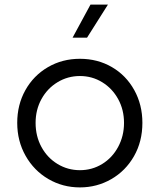

<svg xmlns="http://www.w3.org/2000/svg" viewBox="-20 -804 695 836"><path d="M55 -269Q55 -348 90.5 -411.5Q126 -475 188.5 -511.5Q251 -548 328 -548Q405 -548 467 -512Q529 -476 564.5 -412Q600 -348 600 -269Q600 -188 563.5 -124Q527 -60 464.5 -24Q402 12 328 12Q253 12 190.5 -24.5Q128 -61 91.5 -125.5Q55 -190 55 -269ZM520 -269Q520 -326 494.5 -372.5Q469 -419 425 -446Q381 -473 328 -473Q275 -473 230.5 -446Q186 -419 160.5 -372.5Q135 -326 135 -269Q135 -211 160.5 -164Q186 -117 230.5 -90Q275 -63 328 -63Q381 -63 425 -90Q469 -117 494.5 -164.5Q520 -212 520 -269ZM374 -784H450L359 -640H296Z"/></svg>

Font: Trafiko Sans Variable
Style: Regular
Weight: 400
Designer: Gumpita Rahayu / Trafiko
Foundry: Tokotype / Trafiko
Version: Version 0.001;FEAKit 1.0